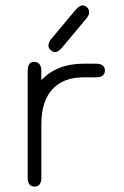

<svg xmlns="http://www.w3.org/2000/svg" viewBox="-20 -687 462 714"><path d="M291 -399.4Q214.8 -399.4 174.3 -354.5Q133.8 -309.6 133.8 -225.6V-26.4Q133.8 6.8 108.4 6.8Q83 6.8 83 -26.4V-422.9Q83 -457 106.4 -457Q133.8 -457 133.8 -421.9V-388.7Q191.4 -450.2 291 -450.2H335.9Q370.1 -450.2 370.1 -424.8Q370.1 -399.4 335.9 -399.4ZM302.7 -620.1 209 -507.8Q195.3 -493.2 184.6 -493.2Q176.8 -493.2 168.5 -500.5Q160.2 -507.8 160.2 -517.6Q160.2 -529.3 168.9 -540L262.7 -652.3Q276.4 -667 287.1 -667Q295.9 -667 303.7 -659.7Q311.5 -652.3 311.5 -641.6Q311.5 -630.9 302.7 -620.1Z"/></svg>

Font: Jura
Style: Book
Weight: 400
Version: Version 2.3